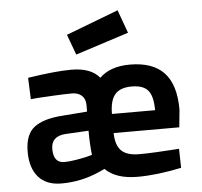

<svg xmlns="http://www.w3.org/2000/svg" viewBox="-54 -823 936 891"><g transform="rotate(-5 414.0 -378.0)"><path d="M569 -93Q605 -93 651 -95.5Q697 -98 726 -100L754 -102L756 -13Q641 11 552 11Q451 11 401 -39L375 -27Q290 11 197 11Q127 11 90 -31Q53 -73 53 -149Q53 -229 96 -262.5Q139 -296 229 -302L344 -311V-341Q344 -370 327 -385.5Q310 -401 282 -401Q249 -401 201 -398.5Q153 -396 121 -394L89 -391L85 -491Q214 -511 288 -511Q379 -511 419 -462Q469 -511 560 -511Q667 -511 719.5 -455Q772 -399 772 -283L764 -201H458Q459 -145 484.5 -119Q510 -93 569 -93ZM219 -87Q242 -87 274.5 -92.5Q307 -98 325.5 -102.5Q344 -107 349 -109Q343 -160 343 -222L234 -216Q168 -211 168 -152Q168 -87 219 -87ZM458 -290H659Q659 -355 636.5 -382Q614 -409 560 -409Q506 -409 482 -380.5Q458 -352 458 -290ZM282 -674 526 -767 565 -659 317 -579Z"/></g></svg>

Font: TitilliumText22L Rg
Style: Bold
Weight: 700
Designer: Campivisivi
Foundry: Campivisivi
Version: 1.000